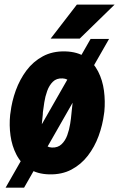

<svg xmlns="http://www.w3.org/2000/svg" viewBox="-20 -768 532 857"><path d="M466.8 -594.2 87.4 69.8H4.9L384.3 -594.2ZM25.4 -255.9 26.9 -265.6Q32.7 -315.4 50.5 -364.5Q68.4 -413.6 98.1 -453.4Q127.9 -493.2 171.1 -516.6Q214.4 -540 271 -538.6Q326.2 -537.1 362.1 -512.7Q397.9 -488.3 418 -449Q438 -409.7 444.1 -363Q450.2 -316.4 445.8 -270.5L444.3 -259.8Q438 -210 420.2 -161.1Q402.3 -112.3 372.1 -73Q341.8 -33.7 298.8 -11Q255.9 11.7 199.2 10.3Q145.5 8.8 109.4 -15.1Q73.2 -39.1 53.2 -77.9Q33.2 -116.7 26.9 -162.8Q20.5 -209 25.4 -255.9ZM171.4 -266.6 170.9 -255.9Q169.4 -241.7 167 -217.8Q164.6 -193.8 166 -169.4Q167.5 -145 177.5 -127.9Q187.5 -110.8 211.9 -109.4Q238.3 -108.4 254.9 -124.3Q271.5 -140.1 280.3 -164.6Q289.1 -189 293.2 -215.1Q297.4 -241.2 298.8 -259.8L299.8 -270Q301.3 -284.2 304 -308.3Q306.6 -332.5 305.2 -357.4Q303.7 -382.3 293.5 -399.7Q283.2 -417 259.3 -418Q232.4 -419.4 216.1 -403.3Q199.7 -387.2 190.7 -362.1Q181.6 -336.9 177.7 -311Q173.8 -285.2 171.4 -266.6ZM206.1 -595.7 323.2 -747.6H491.7L335.9 -595.7Z"/></svg>

Font: Roboto Condensed ExtraBold
Style: Italic
Weight: 800
Italic angle: -12°
Designer: Christian Robertson
Foundry: Google
Version: Version 3.008; 2023